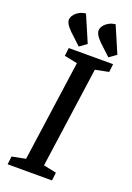

<svg xmlns="http://www.w3.org/2000/svg" viewBox="-159 -897 658 956"><g transform="rotate(20 170.0 -419.5)"><path d="M145 -672 85 -728Q67 -746 58.5 -761.5Q50 -777 55 -791Q58 -802 67 -812Q76 -822 90 -829.5Q104 -837 123 -839L183 -699ZM302 -672 242 -728Q224 -746 216 -761.5Q208 -777 212 -791Q215 -802 224 -812Q233 -822 247 -829.5Q261 -837 280 -839L340 -699ZM13 0 18 -43 90 -57 165 -591 96 -605 101 -648H336L331 -605L260 -591L185 -57L253 -43L248 0Z"/></g></svg>

Font: Faustina Light Medium
Style: Italic
Weight: 500
Italic angle: -8°
Version: Version 1.200